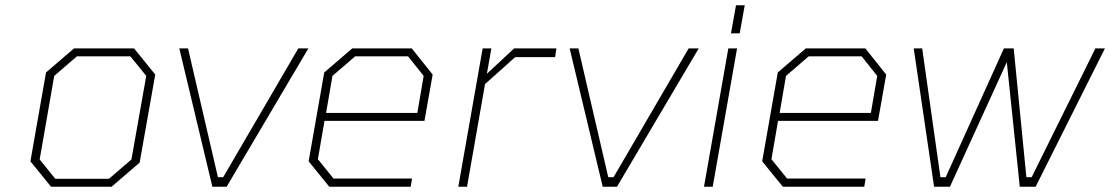

<svg xmlns="http://www.w3.org/2000/svg" viewBox="-20 -706 4198 726"><path d="M173 0 95 -96 154 -432 260 -523H487L567 -424L508 -91L402 0ZM189 -30H392L477 -103L533 -419L473 -493H271L185 -419L130 -103Z M783 0 658 -523H691L804 -36H824L1108 -523H1146L837 0Z M1225 0 1147 -96 1206 -432 1312 -523H1537L1616 -424L1585 -249H1207L1182 -104L1241 -31H1538L1533 0ZM1213 -279H1558L1582 -419L1523 -493H1323L1237 -419Z M1713 0 1805 -523H1838L1821 -427L1924 -523H2084L2079 -490H1928L1814 -388L1746 0Z M2259 0 2134 -523H2167L2280 -36H2300L2584 -523H2622L2313 0Z M2744 -580 2763 -686H2796L2777 -580ZM2642 0 2734 -523H2767L2675 0Z M2940 0 2862 -96 2921 -432 3027 -523H3252L3331 -424L3300 -249H2922L2897 -104L2956 -31H3253L3248 0ZM2928 -279H3273L3297 -419L3238 -493H3038L2952 -419Z M3896 0H3836L3787 -471L3572 0H3512L3435 -523H3467L3536 -36H3556L3776 -523H3813L3861 -36H3881L4122 -523H4158Z"/></svg>

Font: Tomorrow ExtraLight
Style: Italic
Weight: 275
Italic angle: -10°
Designer: Tony de Marco, Monica Rizzolli
Foundry: Just in Type
Version: Version 2.002